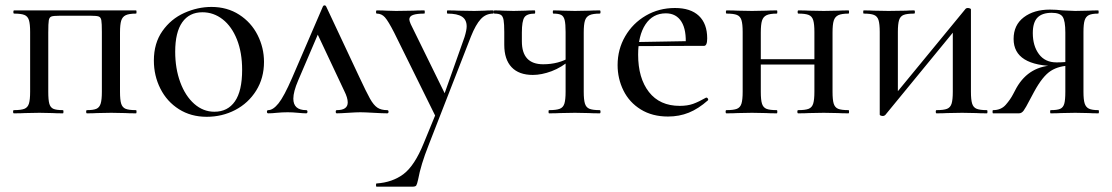

<svg xmlns="http://www.w3.org/2000/svg" viewBox="-20 -425 4171 720"><path d="M490 0Q464 0 450 -1L397 -2L344 -1Q330 0 306 0Q303 0 303 -6Q303 -12 306 -12Q330 -12 341.5 -17Q353 -22 357.5 -36.5Q362 -51 362 -81V-305Q362 -338 360 -349Q358 -360 350.5 -363Q343 -366 320 -366H204Q180 -366 172.5 -363Q165 -360 163 -349Q161 -338 161 -303V-81Q161 -50 165 -36Q169 -22 180 -17Q191 -12 216 -12Q218 -12 218 -6Q218 0 216 0Q191 0 177 -1L128 -2L74 -1Q59 0 32 0Q29 0 29 -6Q29 -12 32 -12Q59 -12 71.5 -17Q84 -22 88.5 -36.5Q93 -51 93 -81V-305Q93 -335 88.5 -349.5Q84 -364 71.5 -369Q59 -374 33 -374Q30 -374 30 -380Q30 -386 33 -386H490Q492 -386 492 -380Q492 -374 490 -374Q464 -374 451.5 -368Q439 -362 434.5 -347.5Q430 -333 430 -303V-81Q430 -50 434.5 -36Q439 -22 451 -17Q463 -12 490 -12Q492 -12 492 -6Q492 0 490 0Z M557 -198Q557 -263 589 -308.5Q621 -354 671 -376.5Q721 -399 773 -399Q832 -399 877 -370Q922 -341 946 -293.5Q970 -246 970 -193Q970 -132 940.5 -85Q911 -38 862 -12.5Q813 13 755 13Q696 13 651 -15.5Q606 -44 581.5 -92.5Q557 -141 557 -198ZM888 -163Q888 -228 868.5 -277Q849 -326 815 -352.5Q781 -379 739 -379Q690 -379 663.5 -341.5Q637 -304 637 -231Q637 -168 656 -116.5Q675 -65 708.5 -35.5Q742 -6 784 -6Q834 -6 861 -45Q888 -84 888 -163Z M986 -12Q1004 -12 1024.5 -37.5Q1045 -63 1075 -132L1191 -401Q1193 -405 1197 -405Q1201 -405 1203 -401L1327 -137Q1354 -79 1367.5 -55Q1381 -31 1395 -21.5Q1409 -12 1432 -12Q1437 -12 1437 -6Q1437 0 1432 0Q1415 0 1381 -2Q1347 -4 1331 -4Q1316 -4 1286 -2Q1256 0 1243 0Q1239 0 1239 -6Q1239 -12 1243 -12Q1284 -12 1284 -41Q1284 -58 1271 -84L1166 -307L1196 -352L1098 -123Q1080 -81 1080 -55Q1080 -12 1128 -12Q1133 -12 1133 -6Q1133 0 1128 0Q1117 0 1097 -2Q1077 -4 1059 -4Q1038 -4 1018 -2Q1000 0 986 0Q981 0 981 -6Q981 -12 986 -12Z M1620 -12V25L1458 -303Q1436 -346 1423.5 -360Q1411 -374 1393 -374Q1390 -374 1390 -380Q1390 -386 1393 -386Q1417 -386 1429 -385L1465 -384L1530 -385Q1545 -386 1571 -386Q1573 -386 1573 -380Q1573 -374 1571 -374Q1543 -374 1529 -369Q1515 -364 1515 -352Q1515 -347 1520 -335L1655 -60L1626 -15L1722 -286Q1730 -312 1730 -326Q1730 -351 1712.5 -362.5Q1695 -374 1658 -374Q1656 -374 1656 -380Q1656 -386 1658 -386Q1685 -386 1699 -385L1759 -384L1797 -385Q1807 -386 1829 -386Q1832 -386 1832 -380Q1832 -374 1829 -374Q1802 -374 1783 -353.5Q1764 -333 1746 -288L1587 120Q1558 193 1548 248Q1544 266 1541 270.5Q1538 275 1527 275H1392Q1390 275 1390 269Q1390 263 1392 263Q1452 259 1493.5 227.5Q1535 196 1569 112Z M2055 -374Q2053 -374 2053 -380Q2053 -386 2055 -386Q2077 -386 2090 -385L2136 -384L2189 -385Q2204 -386 2229 -386Q2232 -386 2232 -380Q2232 -374 2229 -374Q2203 -374 2190.5 -368Q2178 -362 2173.5 -347.5Q2169 -333 2169 -303V-81Q2169 -51 2173.5 -36.5Q2178 -22 2190.5 -17Q2203 -12 2229 -12Q2232 -12 2232 -6Q2232 0 2229 0Q2203 0 2188 -1L2136 -2L2081 -1Q2066 0 2039 0Q2037 0 2037 -6Q2037 -12 2039 -12Q2066 -12 2079 -17Q2092 -22 2096.5 -36.5Q2101 -51 2101 -81V-305Q2101 -335 2097.5 -349.5Q2094 -364 2084.5 -369Q2075 -374 2055 -374ZM1937 -270Q1937 -184 2017 -184Q2075 -184 2119 -211L2122 -203Q2086 -172 2048.5 -158Q2011 -144 1978 -144Q1926 -144 1898.5 -173Q1871 -202 1871 -257V-305Q1871 -335 1868.5 -349.5Q1866 -364 1858.5 -369Q1851 -374 1834 -374Q1832 -374 1832 -380Q1832 -386 1834 -386Q1854 -386 1866 -385L1906 -384L1950 -385Q1963 -386 1985 -386Q1987 -386 1987 -380Q1987 -374 1985 -374Q1956 -374 1946.5 -360Q1937 -346 1937 -303Z M2296 -181Q2296 -240 2324.5 -289Q2353 -338 2402 -366.5Q2451 -395 2511 -395Q2570 -395 2601 -365.5Q2632 -336 2632 -281Q2632 -253 2620 -253H2551Q2555 -312 2535.5 -343.5Q2516 -375 2477 -375Q2428 -375 2400.5 -333.5Q2373 -292 2373 -220Q2373 -132 2413.5 -80Q2454 -28 2529 -28Q2558 -28 2579 -35.5Q2600 -43 2628 -59H2629Q2632 -59 2634.5 -55.5Q2637 -52 2635 -49Q2599 -17 2563 -2.5Q2527 12 2485 12Q2426 12 2383 -14.5Q2340 -41 2318 -85.5Q2296 -130 2296 -181ZM2349 -267 2573 -271V-253L2350 -252Z M2797 -203H3066V-183H2797ZM2705 -374Q2702 -374 2702 -380Q2702 -386 2705 -386Q2731 -386 2746 -385L2800 -384L2854 -385Q2868 -386 2893 -386Q2895 -386 2895 -380Q2895 -374 2893 -374Q2867 -374 2854.5 -368Q2842 -362 2837.5 -347.5Q2833 -333 2833 -303V-81Q2833 -50 2837.5 -36Q2842 -22 2854 -17Q2866 -12 2893 -12Q2895 -12 2895 -6Q2895 0 2893 0Q2867 0 2853 -1L2800 -2L2746 -1Q2731 0 2704 0Q2701 0 2701 -6Q2701 -12 2704 -12Q2731 -12 2743.5 -17Q2756 -22 2760.5 -36.5Q2765 -51 2765 -81V-305Q2765 -335 2760.5 -349.5Q2756 -364 2743.5 -369Q2731 -374 2705 -374ZM2974 -374Q2971 -374 2971 -380Q2971 -386 2974 -386Q3000 -386 3015 -385L3069 -384L3123 -385Q3137 -386 3162 -386Q3164 -386 3164 -380Q3164 -374 3162 -374Q3136 -374 3123.5 -368Q3111 -362 3106.5 -347.5Q3102 -333 3102 -303V-81Q3102 -50 3106.5 -36Q3111 -22 3123 -17Q3135 -12 3162 -12Q3164 -12 3164 -6Q3164 0 3162 0Q3136 0 3122 -1L3069 -2L3014 -1Q2999 0 2973 0Q2970 0 2970 -6Q2970 -12 2973 -12Q3000 -12 3012.5 -17Q3025 -22 3029.5 -36.5Q3034 -51 3034 -81V-305Q3034 -335 3029.5 -349.5Q3025 -364 3012.5 -369Q3000 -374 2974 -374Z M3279 5V-305Q3279 -335 3274.5 -349.5Q3270 -364 3257.5 -369Q3245 -374 3219 -374Q3217 -374 3217 -380Q3217 -386 3219 -386Q3242 -386 3255 -385L3312 -384L3378 -385Q3389 -386 3408 -386Q3411 -386 3411 -380Q3411 -374 3408 -374Q3381 -374 3368.5 -369Q3356 -364 3351.5 -349.5Q3347 -335 3347 -305V-63L3319 -49L3601 -392Q3604 -395 3609 -395Q3613 -395 3617 -393.5Q3621 -392 3621 -390V-81Q3621 -51 3625.5 -36.5Q3630 -22 3642.5 -17Q3655 -12 3681 -12Q3683 -12 3683 -6Q3683 0 3681 0Q3655 0 3641 -1L3588 -2L3532 -1Q3517 0 3492 0Q3489 0 3489 -6Q3489 -12 3492 -12Q3519 -12 3531.5 -17Q3544 -22 3548.5 -36.5Q3553 -51 3553 -81V-326L3583 -339L3300 6Q3296 10 3291 10Q3287 10 3283 8.5Q3279 7 3279 5Z M4099 0Q4076 0 4063 -1L4012 -2L3959 -1Q3945 0 3920 0Q3918 0 3918 -6Q3918 -12 3920 -12Q3945 -12 3956 -17Q3967 -22 3971 -36Q3975 -50 3975 -81V-181L3997 -179Q3952 -179 3921 -159.5Q3890 -140 3858 -81L3843 -53Q3826 -20 3818.5 -10Q3811 0 3801 0H3704Q3702 0 3702 -6Q3702 -12 3704 -12Q3734 -12 3751.5 -32Q3769 -52 3779 -71.5Q3789 -91 3792 -96Q3840 -180 3938 -180L3945 -177Q3781 -177 3781 -279Q3781 -331 3819 -360Q3857 -389 3917 -389Q3941 -389 3965 -386Q3999 -384 4012 -384L4062 -385Q4075 -386 4098 -386Q4100 -386 4100 -380Q4100 -374 4098 -374Q4075 -374 4063.5 -368.5Q4052 -363 4047.5 -349Q4043 -335 4043 -305V-81Q4043 -51 4047.5 -37Q4052 -23 4063.5 -17.5Q4075 -12 4099 -12Q4101 -12 4101 -6Q4101 0 4099 0ZM3942 -191Q3977 -191 4000 -196L3975 -187V-303Q3975 -347 3965 -362Q3955 -377 3924 -377Q3888 -377 3870.5 -359Q3853 -341 3853 -301Q3853 -253 3876 -222Q3899 -191 3942 -191Z"/></svg>

Font: Cormorant Garamond Medium
Style: Regular
Weight: 500
Designer: Christian Thalmann (Catharsis Fonts)
Foundry: Catharsis Fonts
Version: Version 4.000